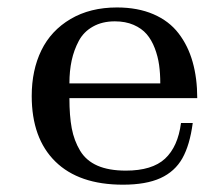

<svg xmlns="http://www.w3.org/2000/svg" viewBox="-20 -488 606 520"><path d="M168 -262.2H414.1Q414.1 -289.1 410.9 -312Q407.7 -335 399.2 -357.4Q390.6 -379.9 377.2 -395.5Q363.8 -411.1 341.8 -420.7Q319.8 -430.2 291 -430.2Q256.8 -430.2 231.7 -416Q206.5 -401.9 193.4 -377.2Q180.2 -352.5 174.1 -324.2Q168 -295.9 168 -262.2ZM65.9 -228Q65.9 -297.9 92 -351.6Q118.2 -405.3 171.1 -436.5Q224.1 -467.8 296.9 -467.8Q353 -467.8 395.5 -449.5Q438 -431.2 463.6 -397.7Q489.3 -364.3 501.7 -320.3Q514.2 -276.4 514.2 -222.2H168Q168 -174.3 174.3 -140.6Q180.7 -106.9 197 -79.8Q213.4 -52.7 244.1 -39.3Q274.9 -25.9 320.8 -25.9Q392.1 -25.9 427 -58.3Q461.9 -90.8 470.2 -154.8H502Q494.1 -95.2 473.9 -59.3Q453.6 -23.4 414.6 -5.6Q375.5 12.2 313 12.2Q193.8 12.2 129.9 -50.5Q65.9 -113.3 65.9 -228Z"/></svg>

Font: New Heterodox Mono
Style: Book
Weight: 400
Designer: Hao Chi Kiang <hello@hckiang.com>, Alexey Kryukov <alexios@thessalonica.org.ru>
Version: Version 0.0.3